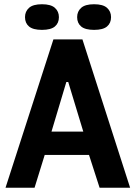

<svg xmlns="http://www.w3.org/2000/svg" viewBox="-20 -886 640 906"><path d="M400 -155H191L143 0H6L232 -700H369L594 0H450ZM223 -265H373L302 -499H293ZM98 -805Q98 -832 117 -849Q136 -866 178 -866Q220 -866 239 -849Q258 -832 258 -805Q258 -777 239 -761Q220 -745 178 -745Q136 -745 117 -761Q98 -777 98 -805ZM344 -805Q344 -832 363 -849Q382 -866 424 -866Q466 -866 485 -849Q504 -832 504 -805Q504 -777 485 -761Q466 -745 424 -745Q382 -745 363 -761Q344 -777 344 -805Z"/></svg>

Font: PT Mono
Style: Bold
Weight: 700
Monospace: yes
Designer: A.Korolkova, I.Chaeva
Foundry: ParaType Ltd
Version: Version 1.000 OFL